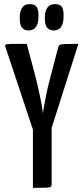

<svg xmlns="http://www.w3.org/2000/svg" viewBox="-20 -913 405 933"><path d="M211 -229H158L6 -686Q3 -693 7.5 -696Q12 -699 34.5 -699.5Q57 -700 110 -700L146 -565Q152 -543 159 -513.5Q166 -484 172.5 -454Q179 -424 183.5 -399Q188 -374 188 -361Q190 -374 194.5 -399Q199 -424 205 -454Q211 -484 218.5 -513.5Q226 -543 232 -565L263 -684Q266 -692 270.5 -695Q275 -698 295 -699Q315 -700 361 -700ZM140 0V-350H231V-18Q231 -9 227 -5.5Q223 -2 204.5 -1Q186 0 140 0ZM118 -765Q99 -765 87 -778.5Q75 -792 76 -830Q76 -858 87.5 -875.5Q99 -893 124 -893Q149 -893 158.5 -879Q168 -865 167 -833Q167 -800 155 -782.5Q143 -765 118 -765ZM241 -765Q221 -765 209 -778.5Q197 -792 198 -830Q198 -858 210 -875.5Q222 -893 247 -893Q272 -893 281 -879Q290 -865 289 -833Q289 -800 277 -782.5Q265 -765 241 -765Z"/></svg>

Font: Yanone Kaffeesatz Medium
Style: Regular
Weight: 500
Designer: Yanone (Cyrillic: Daniel Pouzeot, Huerta Tipografica, and Cyreal)
Foundry: Yanone
Version: Version 2.003